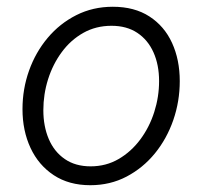

<svg xmlns="http://www.w3.org/2000/svg" viewBox="-20 -543 601 571"><path d="M248.5 7.8Q185.1 7.8 139.9 -22Q94.7 -51.8 70.8 -103Q46.9 -154.3 46.9 -218.3Q46.9 -278.3 66.4 -333Q85.9 -387.7 121.8 -430.4Q157.7 -473.1 207 -498Q256.3 -522.9 315.4 -522.9Q379.9 -522.9 424.3 -494.1Q468.8 -465.3 491.7 -415.3Q514.6 -365.2 514.6 -301.8Q514.6 -241.7 495.4 -186Q476.1 -130.4 440.7 -86.9Q405.3 -43.5 356.4 -17.8Q307.6 7.8 248.5 7.8ZM249.5 -48.3Q295.4 -48.3 332.8 -70.1Q370.1 -91.8 397.2 -128.2Q424.3 -164.6 438.7 -209.7Q453.1 -254.9 453.1 -301.8Q453.1 -350.1 436.5 -387.2Q419.9 -424.3 388.4 -445.3Q356.9 -466.3 311.5 -466.3Q265.1 -466.3 227.5 -445.1Q189.9 -423.8 163.6 -387.9Q137.2 -352.1 123 -307.4Q108.9 -262.7 108.9 -215.3Q108.9 -167.5 125 -129.6Q141.1 -91.8 172.6 -70.1Q204.1 -48.3 249.5 -48.3Z"/></svg>

Font: Reddit Sans Light
Style: Italic
Weight: 300
Italic angle: -11.25°
Designer: Stephen Hutchings
Version: Version 1.013